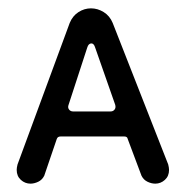

<svg xmlns="http://www.w3.org/2000/svg" viewBox="-20 -430 445 460"><path d="M53 10Q40 10 30 1Q20 -8 20 -23Q20 -28 22 -36L147 -375Q154 -392 168 -401Q182 -410 198 -410Q214 -410 228.5 -401Q243 -392 250 -375L383 -36Q385 -28 385 -23Q385 -8 375 1Q365 10 352 10Q343 10 333.5 5.5Q324 1 319 -9L286 -97Q285 -103 278 -103H125Q118 -103 116 -97L86 -9Q81 1 71.5 5.5Q62 10 53 10ZM155 -163H245Q251 -163 254.5 -167.5Q258 -172 256 -179L208 -316Q205 -326 199 -326Q192 -326 189 -316L144 -178Q142 -172 145.5 -167.5Q149 -163 155 -163Z"/></svg>

Font: Dongle
Style: Regular
Weight: 400
Designer: Yanghee Ryu
Foundry: Yanghee Ryu
Version: Version 2.000